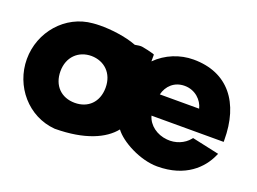

<svg xmlns="http://www.w3.org/2000/svg" viewBox="-92 -792 1354 1010"><g transform="rotate(20 585.0 -287.0)"><path d="M15 -287C15 -136 126 -4 278 8H279C446 7 550 -41 602 -106C641 -52 755 10 852 10C1011 10 1092 -75 1126 -151L1131 -162L979 -195L975 -190C948 -156 900 -136 852 -141C795 -146 747 -181 733 -231H1137V-241C1137 -450 1034 -584 841 -584C765 -584 690 -554 635 -499V-537L628 -540C608 -546 585 -551 562 -555H561C550 -556 541 -554 523 -551C462 -575 375 -585 316 -584C302 -584 289 -583 278 -582C127 -570 15 -438 15 -287ZM203 -287C203 -367 257 -418 330 -418C402 -417 456 -367 456 -287V-284C455 -205 404 -156 330 -156C254 -156 203 -207 203 -287ZM736 -351C748 -400 786 -438 844 -438C904 -438 946 -395 956 -351Z"/></g></svg>

Font: Rabbid Highway Sign IV
Style: Blk
Weight: 400
Foundry: Cannot Into Space Fonts
Version: Version 0.277